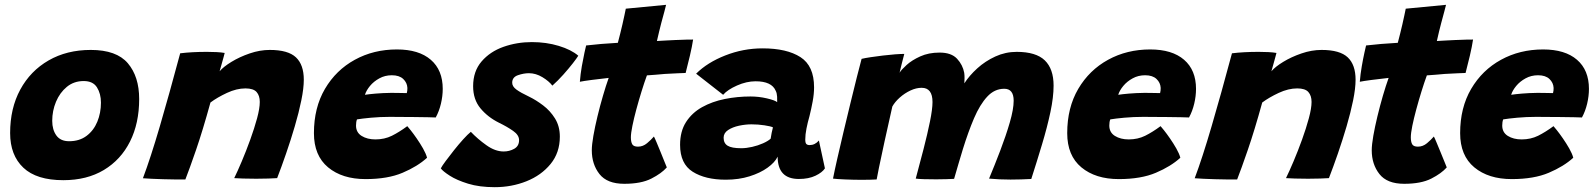

<svg xmlns="http://www.w3.org/2000/svg" viewBox="-20 -737 6614 796"><path d="M242.5 10Q131.5 10 76.8 -41.8Q22 -93.5 22 -185.5Q22 -288 64 -365.5Q106 -443 181.5 -486.5Q257 -530 356.5 -530Q463 -530 510 -474.8Q557 -419.5 557 -326.5Q557 -226 519 -150.2Q481 -74.5 410.5 -32.2Q340 10 242.5 10ZM266.5 -151.5Q309.5 -151.5 339 -173.8Q368.5 -196 383.5 -232.5Q398.5 -269 398.5 -311.5Q398.5 -348.5 382 -374.8Q365.5 -401 327 -401Q286.5 -401 257.2 -377Q228 -353 212.2 -315.2Q196.5 -277.5 196.5 -236Q196.5 -199 213.8 -175.2Q231 -151.5 266.5 -151.5Z M748.5 7Q731 7 706.2 7Q681.5 7 656 6Q635.5 5.5 609 4.2Q582.5 3 572.5 2Q604 -81.5 642.8 -213.8Q681.5 -346 727 -516Q775.5 -522 838 -522Q859 -522 878.2 -521Q897.5 -520 911.5 -517.5Q910.5 -513 906.8 -499.5Q903 -486 898.5 -469.8Q894 -453.5 890.5 -441.5Q906 -460 939.5 -480.5Q973 -501 1015.2 -515.5Q1057.5 -530 1098.5 -530Q1174.5 -530 1207 -499.2Q1239.5 -468.5 1239.5 -406.5Q1239.5 -371 1229.2 -320.8Q1219 -270.5 1202.2 -213.5Q1185.5 -156.5 1166.2 -100.8Q1147 -45 1129 1.5Q1117 2.5 1093 3.2Q1069 4 1042.5 4Q1013.5 4 988 3.2Q962.5 2.5 951 1.5Q964.5 -26 982.5 -68.5Q1000.5 -111 1017.5 -158Q1034.5 -205 1045.8 -246.5Q1057 -288 1057 -314.5Q1057 -340.5 1043.8 -355.5Q1030.5 -370.5 997.5 -370.5Q961 -370.5 920.8 -351.8Q880.5 -333 852.5 -312Q820.5 -196 792.8 -115.5Q765 -35 748.5 7Z M1750.5 -83Q1711 -47 1649.2 -20.8Q1587.5 5.5 1495.5 5.5Q1399 5.5 1340.2 -43.2Q1281.5 -92 1281.5 -185Q1281.5 -290.5 1327.2 -368.5Q1373 -446.5 1451 -489.2Q1529 -532 1625.5 -532Q1716.5 -532 1766 -489.2Q1815.5 -446.5 1815.5 -368.5Q1815.5 -338.5 1808 -307Q1800.5 -275.5 1786.5 -250Q1779 -250.5 1753.2 -251Q1727.5 -251.5 1695.2 -251.8Q1663 -252 1635.2 -252.2Q1607.5 -252.5 1597 -252.5Q1556 -252.5 1518.2 -249Q1480.5 -245.5 1460 -242Q1456 -232 1456 -216.5Q1456 -188 1479.2 -173.5Q1502.5 -159 1536.5 -159Q1574 -159 1604.8 -174.2Q1635.5 -189.5 1668.5 -214Q1671 -211.5 1682.2 -197.5Q1693.5 -183.5 1707.5 -163.2Q1721.5 -143 1733.8 -121.5Q1746 -100 1750.5 -83ZM1493 -344Q1509 -346.5 1537.5 -349Q1566 -351.5 1602.5 -352Q1623.5 -352 1642 -351.5Q1660.5 -351 1666.5 -351Q1668 -356 1668.5 -361.5Q1669 -367 1669 -372.5Q1668 -394 1651.8 -409.5Q1635.5 -425 1604.5 -425Q1576 -425 1552.8 -412.2Q1529.5 -399.5 1514 -380.8Q1498.5 -362 1493 -344Z M2031 39Q1967.5 39 1920.5 24.5Q1873.5 10 1844.8 -8.5Q1816 -27 1807.5 -39Q1812.5 -49 1827.8 -69.5Q1843 -90 1862.2 -114.2Q1881.5 -138.5 1900.2 -159.2Q1919 -180 1932 -190.5Q1960.5 -160.5 1996.8 -134.8Q2033 -109 2068 -109Q2092 -109 2112 -120.2Q2132 -131.5 2132 -156Q2132 -177 2107.5 -194.2Q2083 -211.5 2049 -228Q2002.5 -251 1972 -287.8Q1941.5 -324.5 1941.5 -379.5Q1941.5 -441.5 1976.5 -482.2Q2011.5 -523 2067.2 -542.8Q2123 -562.5 2185 -562.5Q2244.5 -562.5 2296.5 -546.8Q2348.5 -531 2377.5 -506Q2371.5 -496 2354.8 -474.5Q2338 -453 2315.8 -428Q2293.5 -403 2270 -382Q2256 -400.5 2228.8 -417Q2201.5 -433.5 2173 -433.5Q2151 -433.5 2127.2 -425.2Q2103.5 -417 2103.5 -394Q2103.5 -378.5 2120.8 -365.8Q2138 -353 2174 -336Q2202 -322.5 2231.5 -300.2Q2261 -278 2281 -245.8Q2301 -213.5 2301 -170.5Q2301 -104 2262.5 -57Q2224 -10 2162.5 14.5Q2101 39 2031 39Z M2744.5 -43Q2722.5 -18 2680.2 3.5Q2638 25 2568 25Q2497 25 2465.2 -15.5Q2433.5 -56 2433.5 -114Q2433.5 -136.5 2440 -173.8Q2446.5 -211 2457 -254.5Q2467.5 -298 2479.8 -340Q2492 -382 2503.5 -414Q2466.5 -410 2432.2 -405.5Q2398 -401 2384 -398Q2386.5 -430 2392.2 -462.8Q2398 -495.5 2403.2 -519.2Q2408.5 -543 2410 -548.5Q2440.5 -552 2472.8 -554.8Q2505 -557.5 2541.5 -559.5Q2552 -599 2560.5 -636Q2564.5 -654 2568.5 -672.2Q2572.5 -690.5 2574.5 -701L2741.5 -717Q2740.5 -711.5 2734.8 -690.5Q2729 -669.5 2721.5 -641.5Q2717.5 -625.5 2712.8 -606.8Q2708 -588 2703.5 -567Q2720 -568 2742.5 -569.2Q2765 -570.5 2778.5 -571Q2809 -572.5 2828.2 -572.8Q2847.5 -573 2853.5 -573Q2849.5 -545.5 2840.2 -506Q2831 -466.5 2822.5 -434.5Q2817.5 -434.5 2789.8 -433.2Q2762 -432 2736.5 -430.5Q2719 -429 2698.5 -427.2Q2678 -425.5 2662 -424.5Q2651 -394.5 2639.5 -357.2Q2628 -320 2618 -283Q2608 -246 2601.8 -215.2Q2595.5 -184.5 2595.5 -167.5Q2595.5 -149.5 2601 -139.2Q2606.5 -129 2625 -129Q2645.5 -129 2662.5 -143.2Q2679.5 -157.5 2691 -171Q2694 -166 2701.8 -147.5Q2709.5 -129 2718.8 -106.5Q2728 -84 2735.2 -65.8Q2742.5 -47.5 2744.5 -43Z M2989 8Q2904 8 2851.8 -25Q2799.5 -58 2799.5 -136.5Q2799.5 -192.5 2824.2 -231Q2849 -269.5 2890.8 -292.8Q2932.5 -316 2984.5 -326.5Q3036.5 -337 3091.5 -337Q3126 -337 3159.2 -329.2Q3192.5 -321.5 3202 -313.5Q3202.5 -320.5 3201.8 -335.8Q3201 -351 3196 -360.5Q3179.5 -400 3112.5 -400Q3075 -400 3035.5 -382.5Q2996 -365 2978 -344L2866 -431.5Q2912.5 -478 2987 -507.2Q3061.5 -536.5 3141.5 -536.5Q3242 -536.5 3298.5 -500.2Q3355 -464 3355 -375Q3355 -347.5 3349.2 -316.5Q3343.5 -285.5 3336 -255.5Q3328.5 -229.5 3323.5 -204.2Q3318.5 -179 3318.5 -158.5Q3318.5 -144.5 3323 -140Q3327.5 -135.5 3336.5 -135.5Q3359 -135.5 3375 -154.5L3400 -39Q3389 -22 3360.8 -8.5Q3332.5 5 3292 5Q3204 5 3204 -87.5Q3192.5 -63.5 3162.2 -41.8Q3132 -20 3087.5 -6Q3043 8 2989 8ZM3053 -122.5Q3074 -122.5 3098.2 -128Q3122.5 -133.5 3143.2 -142.8Q3164 -152 3175 -162Q3176.5 -173 3179.2 -186.5Q3182 -200 3184.5 -209Q3175.5 -213.5 3149.2 -217.5Q3123 -221.5 3095.5 -221.5Q3070.5 -221.5 3043.8 -215.8Q3017 -210 2998.5 -197.8Q2980 -185.5 2980 -166Q2980 -143 2996.8 -132.8Q3013.5 -122.5 3053 -122.5Z M3433.5 3.5Q3439.5 -27.5 3451 -78.2Q3462.5 -129 3476.8 -189Q3491 -249 3505.5 -308.2Q3520 -367.5 3532.2 -416.5Q3544.5 -465.5 3552 -493Q3566.5 -496.5 3590.2 -500Q3614 -503.5 3640.8 -506.8Q3667.5 -510 3691.2 -511.8Q3715 -513.5 3729 -513.5Q3724.5 -496.5 3718.2 -471.5Q3712 -446.5 3709.5 -435.5Q3716.5 -447.5 3738.5 -467.5Q3760.5 -487.5 3795.2 -503.2Q3830 -519 3875.5 -519Q3924 -519 3947.8 -493.5Q3971.5 -468 3977.5 -435Q3979 -424.5 3978.8 -413.2Q3978.5 -402 3978 -391.5Q3998.5 -423.5 4031.5 -453.5Q4064.5 -483.5 4106.5 -502.8Q4148.5 -522 4195 -522Q4275 -522 4311.5 -486.8Q4348 -451.5 4348 -382Q4348 -334.5 4334.8 -272Q4321.5 -209.5 4300.2 -138.8Q4279 -68 4255.5 5Q4235 6 4212.8 6.8Q4190.5 7.5 4169.5 7.5Q4147 7.5 4124.5 6.5Q4102 5.5 4080.5 3.5Q4103.5 -51.5 4127 -113Q4150.5 -174.5 4166.5 -229.5Q4182.5 -284.5 4182.5 -319.5Q4182.5 -369 4143.5 -369Q4103 -369 4072.8 -336.2Q4042.5 -303.5 4018.2 -246.8Q3994 -190 3972 -119Q3963 -90 3954 -59Q3945 -28 3935.5 4.5Q3924.5 5 3904 5.8Q3883.5 6.5 3861.5 6.5Q3835 6.5 3810.8 5.8Q3786.5 5 3776.5 3.5Q3793 -57.5 3809 -119.5Q3825 -181.5 3835.5 -233.2Q3846 -285 3846 -314Q3846 -373 3801 -373Q3778.5 -373 3754.5 -361.8Q3730.5 -350.5 3710.5 -332.8Q3690.5 -315 3679.5 -295.5Q3661.5 -216 3647 -149.8Q3632.5 -83.5 3624 -41.8Q3615.5 0 3614.5 7Q3608.5 7.5 3589 8Q3569.5 8.5 3555 8.5Q3519 8.5 3484 7Q3449 5.5 3433.5 3.5Z M4873.5 -83Q4834 -47 4772.2 -20.8Q4710.5 5.5 4618.5 5.5Q4522 5.5 4463.2 -43.2Q4404.5 -92 4404.5 -185Q4404.5 -290.5 4450.2 -368.5Q4496 -446.5 4574 -489.2Q4652 -532 4748.5 -532Q4839.5 -532 4889 -489.2Q4938.5 -446.5 4938.5 -368.5Q4938.5 -338.5 4931 -307Q4923.5 -275.5 4909.5 -250Q4902 -250.5 4876.2 -251Q4850.5 -251.5 4818.2 -251.8Q4786 -252 4758.2 -252.2Q4730.5 -252.5 4720 -252.5Q4679 -252.5 4641.2 -249Q4603.5 -245.5 4583 -242Q4579 -232 4579 -216.5Q4579 -188 4602.2 -173.5Q4625.5 -159 4659.5 -159Q4697 -159 4727.8 -174.2Q4758.5 -189.5 4791.5 -214Q4794 -211.5 4805.2 -197.5Q4816.5 -183.5 4830.5 -163.2Q4844.5 -143 4856.8 -121.5Q4869 -100 4873.5 -83ZM4616 -344Q4632 -346.5 4660.5 -349Q4689 -351.5 4725.5 -352Q4746.5 -352 4765 -351.5Q4783.5 -351 4789.5 -351Q4791 -356 4791.5 -361.5Q4792 -367 4792 -372.5Q4791 -394 4774.8 -409.5Q4758.5 -425 4727.5 -425Q4699 -425 4675.8 -412.2Q4652.5 -399.5 4637 -380.8Q4621.5 -362 4616 -344Z M5109 7Q5091.5 7 5066.8 7Q5042 7 5016.5 6Q4996 5.5 4969.5 4.2Q4943 3 4933 2Q4964.5 -81.5 5003.2 -213.8Q5042 -346 5087.5 -516Q5136 -522 5198.5 -522Q5219.5 -522 5238.8 -521Q5258 -520 5272 -517.5Q5271 -513 5267.2 -499.5Q5263.5 -486 5259 -469.8Q5254.5 -453.5 5251 -441.5Q5266.5 -460 5300 -480.5Q5333.5 -501 5375.8 -515.5Q5418 -530 5459 -530Q5535 -530 5567.5 -499.2Q5600 -468.5 5600 -406.5Q5600 -371 5589.8 -320.8Q5579.5 -270.5 5562.8 -213.5Q5546 -156.5 5526.8 -100.8Q5507.5 -45 5489.5 1.5Q5477.5 2.5 5453.5 3.2Q5429.5 4 5403 4Q5374 4 5348.5 3.2Q5323 2.5 5311.5 1.5Q5325 -26 5343 -68.5Q5361 -111 5378 -158Q5395 -205 5406.2 -246.5Q5417.5 -288 5417.5 -314.5Q5417.5 -340.5 5404.2 -355.5Q5391 -370.5 5358 -370.5Q5321.5 -370.5 5281.2 -351.8Q5241 -333 5213 -312Q5181 -196 5153.2 -115.5Q5125.5 -35 5109 7Z M5978 -43Q5956 -18 5913.8 3.5Q5871.5 25 5801.5 25Q5730.5 25 5698.8 -15.5Q5667 -56 5667 -114Q5667 -136.5 5673.5 -173.8Q5680 -211 5690.5 -254.5Q5701 -298 5713.2 -340Q5725.5 -382 5737 -414Q5700 -410 5665.8 -405.5Q5631.5 -401 5617.5 -398Q5620 -430 5625.8 -462.8Q5631.5 -495.5 5636.8 -519.2Q5642 -543 5643.5 -548.5Q5674 -552 5706.2 -554.8Q5738.5 -557.5 5775 -559.5Q5785.5 -599 5794 -636Q5798 -654 5802 -672.2Q5806 -690.5 5808 -701L5975 -717Q5974 -711.5 5968.2 -690.5Q5962.5 -669.5 5955 -641.5Q5951 -625.5 5946.2 -606.8Q5941.5 -588 5937 -567Q5953.5 -568 5976 -569.2Q5998.5 -570.5 6012 -571Q6042.5 -572.5 6061.8 -572.8Q6081 -573 6087 -573Q6083 -545.5 6073.8 -506Q6064.5 -466.5 6056 -434.5Q6051 -434.5 6023.2 -433.2Q5995.5 -432 5970 -430.5Q5952.5 -429 5932 -427.2Q5911.5 -425.5 5895.5 -424.5Q5884.5 -394.5 5873 -357.2Q5861.5 -320 5851.5 -283Q5841.5 -246 5835.2 -215.2Q5829 -184.5 5829 -167.5Q5829 -149.5 5834.5 -139.2Q5840 -129 5858.5 -129Q5879 -129 5896 -143.2Q5913 -157.5 5924.5 -171Q5927.5 -166 5935.2 -147.5Q5943 -129 5952.2 -106.5Q5961.5 -84 5968.8 -65.8Q5976 -47.5 5978 -43Z M6502.5 -83Q6463 -47 6401.2 -20.8Q6339.5 5.5 6247.5 5.5Q6151 5.5 6092.2 -43.2Q6033.5 -92 6033.5 -185Q6033.5 -290.5 6079.2 -368.5Q6125 -446.5 6203 -489.2Q6281 -532 6377.5 -532Q6468.5 -532 6518 -489.2Q6567.5 -446.5 6567.5 -368.5Q6567.5 -338.5 6560 -307Q6552.5 -275.5 6538.5 -250Q6531 -250.5 6505.2 -251Q6479.5 -251.5 6447.2 -251.8Q6415 -252 6387.2 -252.2Q6359.5 -252.5 6349 -252.5Q6308 -252.5 6270.2 -249Q6232.5 -245.5 6212 -242Q6208 -232 6208 -216.5Q6208 -188 6231.2 -173.5Q6254.5 -159 6288.5 -159Q6326 -159 6356.8 -174.2Q6387.5 -189.5 6420.5 -214Q6423 -211.5 6434.2 -197.5Q6445.5 -183.5 6459.5 -163.2Q6473.5 -143 6485.8 -121.5Q6498 -100 6502.5 -83ZM6245 -344Q6261 -346.5 6289.5 -349Q6318 -351.5 6354.5 -352Q6375.5 -352 6394 -351.5Q6412.5 -351 6418.5 -351Q6420 -356 6420.5 -361.5Q6421 -367 6421 -372.5Q6420 -394 6403.8 -409.5Q6387.5 -425 6356.5 -425Q6328 -425 6304.8 -412.2Q6281.5 -399.5 6266 -380.8Q6250.5 -362 6245 -344Z"/></svg>

Font: Grandstander ExtraBold
Style: Italic
Weight: 800
Italic angle: -15°
Designer: Tyler Finck
Foundry: Etcetera Type Co
Version: Version 1.200; ttfautohint (v1.8.3)